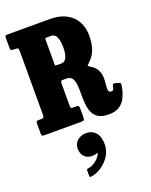

<svg xmlns="http://www.w3.org/2000/svg" viewBox="-200 -854 1056 1342"><g transform="rotate(-20 328.5 -183.0)"><path d="M654.5 -130.5Q646 -88 629.5 -54.5Q613 -21 582.8 -1.8Q552.5 17.5 503.5 17.5Q453 17.5 425.5 -0.8Q398 -19 386 -49Q374 -79 371.5 -115Q369 -151 369.5 -187Q370 -223 367 -253Q364 -283 351 -301.2Q338 -319.5 308.5 -319.5H286.5Q271.5 -319.5 268.8 -314.5Q266 -309.5 266 -295V-133Q266 -121 268.8 -117.2Q271.5 -113.5 283.5 -113.5H308Q320.5 -113.5 324.8 -109.5Q329 -105.5 329 -92V-30Q329 -11.5 325.2 -5.8Q321.5 0 302.5 0H28.5Q17 0 13 -3.2Q9 -6.5 9 -18V-93Q9 -106 12.8 -109.8Q16.5 -113.5 29 -113.5H41.5Q58.5 -113.5 63.8 -117.5Q69 -121.5 69 -138.5V-611.5Q69 -628.5 63.8 -632.5Q58.5 -636.5 42.5 -636.5H30.5Q15.5 -636.5 12.2 -641.8Q9 -647 9 -661.5V-731.5Q9 -743.5 13 -746.8Q17 -750 29 -750H341Q402.5 -750 445 -732.5Q487.5 -715 513.5 -686Q539.5 -657 551 -622Q562.5 -587 562.5 -552.5Q562.5 -491.5 548.2 -449Q534 -406.5 499.5 -374Q486.5 -361.5 481.8 -356.5Q477 -351.5 495.5 -340.5Q531 -319.5 544 -292Q557 -264.5 557.2 -235.8Q557.5 -207 554.5 -182.5Q551.5 -158 554.2 -142.8Q557 -127.5 576 -127.5Q586 -127.5 590.5 -135.8Q595 -144 598.5 -163.5Q602 -179 624 -171.5L647.5 -164Q657 -161 657 -153Q657 -145 654.5 -130.5ZM286 -430.5H312Q339.5 -430.5 351.8 -457.8Q364 -485 364 -531.5Q364 -578.5 351.8 -607.5Q339.5 -636.5 312 -636.5H282.5Q267 -636.5 266.5 -632.2Q266 -628 266 -612.5V-454Q266 -436.5 267.2 -433.5Q268.5 -430.5 286 -430.5ZM216 168Q216 130.5 243.8 108Q271.5 85.5 307.5 85.5Q350.5 85.5 377.5 115Q404.5 144.5 404.5 204Q404.5 252 378.2 291Q352 330 313.8 354.8Q275.5 379.5 239.5 383.5Q232 384.5 229.2 382.8Q226.5 381 226.5 372.5V333Q226.5 324.5 236.5 323Q270 319 299 295Q328 271 336 247Q338 239.5 329.5 244Q316.5 250.5 294 250.5Q258.5 250.5 237.2 228Q216 205.5 216 168Z"/></g></svg>

Font: Besley* Condensed Heavy
Style: Regular
Weight: 800
Width: 3
Designer: Owen Earl
Foundry: indestructible type*
Version: Version 3.000; ttfautohint (v1.8.3)